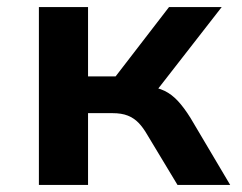

<svg xmlns="http://www.w3.org/2000/svg" viewBox="-20 -523 683 543"><path d="M90 0V-503H229V-307H307L458 -503H607L410 -250L396 -279Q425 -276 445.5 -266Q466 -256 483.5 -237Q501 -218 519 -189L631 0H482L397 -141Q385 -162 372 -175.5Q359 -189 341.5 -196Q324 -203 298 -203H229V0Z"/></svg>

Font: Nunito Sans 6pt
Style: Bold
Weight: 700
Version: Version 3.101;gftools[0.9.27]